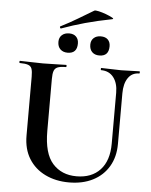

<svg xmlns="http://www.w3.org/2000/svg" viewBox="-62 -985 826 1050"><g transform="rotate(5 351.5 -460.5)"><path d="M571 -497Q571 -550 546.5 -581.5Q522 -613 478 -613Q476 -613 476 -619Q476 -625 478 -625Q503 -625 529.5 -623.5Q556 -622 587 -622Q614 -622 640 -623.5Q666 -625 688 -625Q690 -625 690 -619Q690 -613 688 -613Q648 -613 626.5 -581.5Q605 -550 605 -497V-219Q605 -148 574 -95.5Q543 -43 487 -14.5Q431 14 356 14Q283 14 225.5 -14Q168 -42 135.5 -94.5Q103 -147 103 -221V-544Q103 -573 98 -587.5Q93 -602 77.5 -607.5Q62 -613 32 -613Q29 -613 29 -619Q29 -625 32 -625Q58 -625 90 -623.5Q122 -622 158 -622Q196 -622 228 -623.5Q260 -625 285 -625Q288 -625 288 -619Q288 -613 285 -613Q255 -613 240 -607Q225 -601 219.5 -586Q214 -571 214 -542V-256Q214 -133 263 -78Q312 -23 394 -23Q477 -23 524 -73.5Q571 -124 571 -218ZM240 -821Q236 -820 234 -825.5Q232 -831 235 -832Q286 -858 328.5 -883.5Q371 -909 413 -934Q418 -937 437.6 -932.6Q457.1 -928.2 478.6 -920.1Q500 -912 512.5 -905Q525 -898 515 -896Q433 -880 368 -862Q303 -844 240 -821ZM287 -692Q262 -692 247 -706.5Q232 -721 232 -747.1Q232 -770.5 247 -784.2Q262 -798 287 -798Q311.6 -798 325.3 -784.2Q339 -770.4 339 -747Q339 -692 287 -692ZM461 -692Q436 -692 421.5 -706.5Q407 -721 407 -746.8Q407 -769.9 421.7 -783.4Q436.5 -797 460.6 -797Q486 -797 499.5 -783.5Q513 -770 513 -747Q513 -692 461 -692Z"/></g></svg>

Font: Cormorant Light
Style: Regular
Weight: 300
Designer: Christian Thalmann (Catharsis Fonts)
Foundry: Catharsis Fonts
Version: Version 4.000